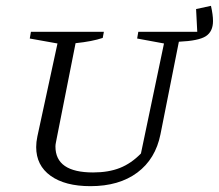

<svg xmlns="http://www.w3.org/2000/svg" viewBox="-20 -630 750 658"><path d="M290 8Q203 8 153.5 -27.5Q104 -63 104 -126Q104 -143 108 -162L177 -481L82 -498L86 -521H336L332 -500Q314 -494 291 -489.5Q268 -485 239 -482L175 -159Q173 -148 171.5 -141Q170 -134 170 -128Q170 -39 299 -39Q352 -39 391 -54.5Q430 -70 463 -104L542 -481L450 -498L454 -521H656L652 -599L703 -610Q710 -579 710 -558Q710 -522 685.5 -506Q661 -490 593 -487L530 -170Q513 -85 450.5 -38.5Q388 8 290 8Z"/></svg>

Font: Piazzolla SC Light
Style: Italic
Weight: 300
Italic angle: -11.3°
Designer: Juan Pablo del Peral
Foundry: Huerta Tipografica
Version: Version 1.330